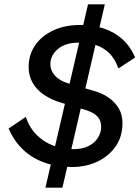

<svg xmlns="http://www.w3.org/2000/svg" viewBox="-20 -776 651 892"><path d="M314 0Q245 0 187 -20.5Q129 -41 87 -81Q45 -121 20 -179L100 -233Q117 -182 151 -148.5Q185 -115 229 -99Q273 -83 321 -83Q363 -83 391.5 -97.5Q420 -112 435 -136Q450 -160 450 -187Q450 -208 441 -223.5Q432 -239 413 -250Q394 -261 365 -269L264 -299Q219 -312 184.5 -335.5Q150 -359 131.5 -391.5Q113 -424 113 -464Q113 -522 143.5 -566Q174 -610 228 -635Q282 -660 353 -660Q413 -660 462.5 -643.5Q512 -627 549 -593.5Q586 -560 608 -509L530 -458Q514 -504 486 -530.5Q458 -557 422.5 -567.5Q387 -578 348 -578Q283 -578 248.5 -548Q214 -518 214 -478Q214 -448 236 -424Q258 -400 296 -389L412 -355Q456 -343 486 -321.5Q516 -300 532.5 -271Q549 -242 549 -204Q549 -141 517 -95.5Q485 -50 432 -25Q379 0 314 0ZM191 96 389 -756H467L270 96Z"/></svg>

Font: Kantumruy Pro Medium
Style: Italic
Weight: 500
Italic angle: -13°
Designer: Sovichet Tep
Foundry: Sovichet Tep
Version: Version 1.002